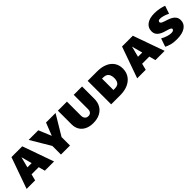

<svg xmlns="http://www.w3.org/2000/svg" viewBox="280 -1604 2734 2734"><g transform="rotate(-45 1647.0 -236.5)"><path d="M13 0 181 -473H398L566 0H380L262 -438H297L185 0ZM124 -97 165 -209H401L450 -97Z M709 -167 527 -473H721L814 -250H789L877 -473H1069L885 -167ZM705 0V-219H887V0Z M1348 10Q1277 10 1224.5 -15.5Q1172 -41 1144 -87.5Q1116 -134 1116 -198V-473H1298V-191Q1298 -153 1317.5 -131.5Q1337 -110 1369 -110Q1400 -110 1417.5 -129.5Q1435 -149 1435 -184V-473H1603V-227Q1603 -154 1572.5 -101Q1542 -48 1485 -19Q1428 10 1348 10Z M1896 0H1716V-473H1908Q1995 -473 2059.5 -445.5Q2124 -418 2159.5 -366.5Q2195 -315 2195 -242Q2195 -169 2158.5 -114.5Q2122 -60 2055 -30Q1988 0 1896 0ZM2013 -232Q2013 -269 2001.5 -296Q1990 -323 1966.5 -337Q1943 -351 1906 -351H1883V-122H1914Q1948 -122 1970 -134.5Q1992 -147 2002.5 -172Q2013 -197 2013 -232Z M2240 0 2408 -473H2625L2793 0H2607L2489 -438H2524L2412 0ZM2351 -97 2392 -209H2628L2677 -97Z M3093 -141Q3093 -156 3076 -164.5Q3059 -173 3032 -180.5Q3005 -188 2975 -198Q2945 -208 2918 -224Q2891 -240 2874 -265.5Q2857 -291 2857 -331Q2857 -401 2913 -442Q2969 -483 3068 -483Q3122 -483 3173.5 -472Q3225 -461 3252 -449L3211 -329Q3171 -351 3132.5 -361Q3094 -371 3070 -371Q3046 -371 3037.5 -362Q3029 -353 3029 -343Q3029 -327 3046 -317Q3063 -307 3090 -298.5Q3117 -290 3147 -279.5Q3177 -269 3204.5 -252.5Q3232 -236 3249 -210Q3266 -184 3266 -145Q3266 -75 3205.5 -33.5Q3145 8 3033 8Q2965 8 2916.5 -6Q2868 -20 2840 -36L2883 -161Q2921 -139 2963.5 -125Q3006 -111 3040 -111Q3066 -111 3079.5 -120Q3093 -129 3093 -141Z"/></g></svg>

Font: Ysabeau SC Black
Style: Regular
Weight: 900
Designer: Christian Thalmann (Catharsis Fonts)
Version: Version 2.001;gftools[0.9.30]; featfreeze: smcp